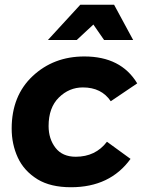

<svg xmlns="http://www.w3.org/2000/svg" viewBox="-20 -780 622 806"><path d="M539 -612H417L372 -677L302 -612H181L317 -760H459ZM278 6Q192.5 6 138 -27Q80.5 -62.5 54.8 -118.5Q29 -174.5 29 -240Q29 -378 117 -460.5Q205 -543 334 -543Q488 -543 556 -430L445 -355Q406 -413 328 -413Q270 -413 227 -370.5Q184 -328 184 -251Q184 -197 213 -159.5Q242 -122 298 -122Q381 -122 429 -185L528 -113Q442 6 278 6Z"/></svg>

Font: Argentum Sans SemiBold
Style: Italic
Weight: 600
Italic angle: -11°
Designer: Julieta Ulanovsky (font), Cristiano Sobral (main changes and remaster)
Foundry: Julieta Ulanovsky (font), Cristiano Sobral (main changes and remaster)
Version: Version 2.007;June 15, 2022;FontCreator 14.0.0.2814 64-bit; 